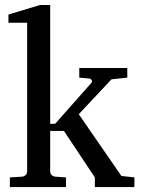

<svg xmlns="http://www.w3.org/2000/svg" viewBox="-20 -757 574 777"><path d="M363.8 0V-39.1L238.8 -227.1H183.1V-64Q183.1 -54.7 189 -48.8Q194.8 -43 204.1 -42L247.1 -39.1V0H20V-39.1L68.8 -42Q78.1 -43 84 -48.8Q89.8 -54.7 89.8 -64V-665H14.2V-698.2L142.1 -736.8H183.1V-255.9H203.1L350.1 -421.9Q354 -426.8 351.3 -432.4Q348.6 -438 341.8 -439L300.8 -442.9V-481.9H495.1V-442.9L431.2 -436L298.8 -294.9L471.2 -44.9L523.9 -39.1V0Z"/></svg>

Font: Charis SIL
Style: Regular
Weight: 400
Foundry: SIL International
Version: Version 4.112